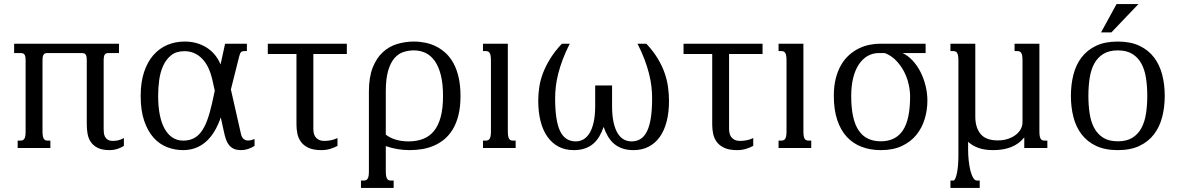

<svg xmlns="http://www.w3.org/2000/svg" viewBox="-20 -736 5872 955"><path d="M541.5 -35.2Q554.2 -35.2 566.9 -37.8Q579.6 -40.5 596.2 -49.3V-10.3Q580.6 -0.5 563 5.1Q545.4 10.7 525.9 10.7Q488.3 10.7 465.8 -0.7Q443.4 -12.2 431.4 -30.3Q419.4 -48.3 415.5 -71Q411.6 -93.8 411.6 -116.2V-433.6Q411.6 -446.3 410.2 -453.9Q408.7 -461.4 405.3 -465.6Q401.9 -469.7 397 -470.9Q392.1 -472.2 385.7 -472.2H217.3Q210.4 -472.2 205.8 -470.9Q201.2 -469.7 197.8 -465.6Q194.3 -461.4 192.9 -453.9Q191.4 -446.3 191.4 -433.6V-85Q191.4 -69.8 192.9 -60.5Q194.3 -51.3 197.8 -45.9Q201.2 -40.5 205.8 -38.6Q210.4 -36.6 217.3 -36.6H230.5V0H67.9V-36.6H81.5Q87.9 -36.6 92.8 -38.6Q97.7 -40.5 101.1 -45.9Q104.5 -51.3 106 -60.5Q107.4 -69.8 107.4 -85V-433.6Q107.4 -446.3 106 -453.9Q104.5 -461.4 101.1 -465.6Q97.7 -469.7 92.8 -470.9Q87.9 -472.2 81.5 -472.2H50.3V-518.6H571.8V-472.2H521.5Q514.6 -472.2 510 -470.9Q505.4 -469.7 502 -465.6Q498.5 -461.4 497.1 -453.9Q495.6 -446.3 495.6 -433.6V-94.2Q495.6 -85.9 496.6 -75.7Q497.6 -65.4 502 -56.4Q506.3 -47.4 515.6 -41.3Q524.9 -35.2 541.5 -35.2Z M890.6 10.7Q849.6 10.7 811.5 -3.9Q773.4 -18.6 744.1 -51Q714.8 -83.5 697.3 -134.8Q679.7 -186 679.7 -259.3Q679.7 -326.7 696.5 -377.4Q713.4 -428.2 742.9 -461.9Q772.5 -495.6 812.3 -512.5Q852.1 -529.3 898.4 -529.3Q960 -529.3 1007.1 -499.8Q1054.2 -470.2 1077.1 -415.5L1099.6 -518.6H1208V-481.9H1194.3Q1184.1 -481.9 1179 -476.8Q1173.8 -471.7 1169.9 -456.1L1128.4 -291L1178.2 -71.3Q1182.1 -52.7 1191.7 -44.9Q1201.2 -37.1 1213.9 -37.1Q1221.2 -37.1 1229.2 -39.1Q1237.3 -41 1246.1 -44.4V-10.3Q1230.5 -0.5 1213.6 5.1Q1196.8 10.7 1179.7 10.7Q1157.7 10.7 1143.3 4.2Q1128.9 -2.4 1119.4 -14.2Q1109.9 -25.9 1104.2 -42Q1098.6 -58.1 1094.7 -76.7L1078.1 -151.9Q1050.3 -70.8 1002.9 -30Q955.6 10.7 890.6 10.7ZM897.5 -481.4Q856.4 -481.4 831.1 -460.9Q805.7 -440.4 791.3 -408.2Q776.9 -376 771.7 -336.7Q766.6 -297.4 766.6 -259.3Q766.6 -208.5 774.4 -167.2Q782.2 -126 798.1 -96.9Q814 -67.9 837.4 -52.2Q860.8 -36.6 891.6 -36.6Q919.4 -36.6 941.2 -46.9Q962.9 -57.1 980 -79.3Q997.1 -101.6 1010.5 -137.5Q1023.9 -173.3 1035.2 -224.6L1048.3 -284.7L1035.2 -343.8Q1028.8 -371.6 1017.3 -396.5Q1005.9 -421.4 988.8 -440.4Q971.7 -459.5 948.7 -470.5Q925.8 -481.4 897.5 -481.4Z M1594.2 -35.2Q1628.9 -35.2 1658.7 -49.3V-10.3Q1642.1 -1.5 1622.1 4.6Q1602.1 10.7 1578.6 10.7Q1539.1 10.7 1514.6 -0.7Q1490.2 -12.2 1477.1 -30.3Q1463.9 -48.3 1459.2 -71Q1454.6 -93.8 1454.6 -116.2V-467.3H1312V-518.6H1705.1V-467.3H1538.6V-94.2Q1538.6 -85.9 1540.3 -75.7Q1542 -65.4 1547.9 -56.4Q1553.7 -47.4 1564.7 -41.3Q1575.7 -35.2 1594.2 -35.2Z M1898.9 -66.4Q1920.9 -49.3 1949.7 -41Q1978.5 -32.7 2012.2 -32.7Q2052.7 -32.7 2084.7 -45.2Q2116.7 -57.6 2138.7 -84.7Q2160.6 -111.8 2172.1 -154.5Q2183.6 -197.3 2183.6 -258.3Q2183.6 -319.8 2172.6 -363Q2161.6 -406.2 2142.1 -433.3Q2122.6 -460.4 2096.2 -472.9Q2069.8 -485.4 2039.1 -485.4Q2012.7 -485.4 1987.5 -477.5Q1962.4 -469.7 1942.6 -447.5Q1922.9 -425.3 1910.9 -385.3Q1898.9 -345.2 1898.9 -280.3ZM1898.9 113.8Q1898.9 128.9 1900.4 138.2Q1901.9 147.5 1905.3 152.8Q1908.7 158.2 1913.3 160.2Q1918 162.1 1924.8 162.1H1938V198.7H1775.4V162.1H1789.1Q1795.4 162.1 1800.3 160.2Q1805.2 158.2 1808.6 152.8Q1812 147.5 1813.5 138.2Q1814.9 128.9 1814.9 113.8V-280.3Q1814.9 -351.6 1833.7 -399.4Q1852.5 -447.3 1883.8 -476.1Q1915 -504.9 1955.3 -517.1Q1995.6 -529.3 2039.1 -529.3Q2067.9 -529.3 2096.2 -523.4Q2124.5 -517.6 2150.1 -504.6Q2175.8 -491.7 2198 -470.9Q2220.2 -450.2 2236.3 -420.2Q2252.4 -390.1 2261.5 -349.9Q2270.5 -309.6 2270.5 -258.3Q2270.5 -205.1 2260.5 -164.3Q2250.5 -123.5 2232.7 -93.8Q2214.8 -64 2190.9 -43.9Q2167 -23.9 2138.9 -11.7Q2110.8 0.5 2080.1 5.6Q2049.3 10.7 2018.1 10.7Q1986.3 10.7 1956.8 5.6Q1927.2 0.5 1898.9 -9.3Z M2505.9 -518.6V-85Q2505.9 -69.8 2507.3 -60.5Q2508.8 -51.3 2512.2 -45.9Q2515.6 -40.5 2520.3 -38.6Q2524.9 -36.6 2531.7 -36.6H2544.9V0H2382.3V-36.6H2396Q2402.3 -36.6 2407.2 -38.6Q2412.1 -40.5 2415.5 -45.9Q2418.9 -51.3 2420.4 -60.5Q2421.9 -69.8 2421.9 -85V-433.6Q2421.9 -448.7 2420.4 -458Q2418.9 -467.3 2415.5 -472.7Q2412.1 -478 2407.2 -480Q2402.3 -481.9 2396 -481.9H2382.3V-518.6Z M2940.4 -311H3024.4V-209Q3024.4 -160.6 3032 -127Q3039.6 -93.3 3052.7 -72.3Q3065.9 -51.3 3083.5 -42Q3101.1 -32.7 3120.6 -32.7Q3147.5 -32.7 3166.7 -45.2Q3186 -57.6 3198.7 -84Q3211.4 -110.4 3217.5 -150.9Q3223.6 -191.4 3223.6 -247.1Q3223.6 -274.9 3220.2 -305.4Q3216.8 -335.9 3208.3 -369.6Q3199.7 -403.3 3185.8 -440.4Q3171.9 -477.5 3150.9 -518.6H3194.8Q3229 -481.9 3251 -445.8Q3272.9 -409.7 3285.4 -374Q3297.9 -338.4 3302.7 -303.2Q3307.6 -268.1 3307.6 -233.9Q3307.6 -177.2 3295.9 -131.8Q3284.2 -86.4 3261.5 -54.7Q3238.8 -22.9 3205.8 -6.1Q3172.9 10.7 3130.9 10.7Q3099.6 10.7 3075.7 2.4Q3051.8 -5.9 3033.9 -21.2Q3016.1 -36.6 3003.7 -57.9Q2991.2 -79.1 2982.4 -105Q2973.6 -79.1 2961.2 -57.9Q2948.7 -36.6 2930.9 -21.2Q2913.1 -5.9 2889.2 2.4Q2865.2 10.7 2834 10.7Q2791.5 10.7 2758.8 -6.3Q2726.1 -23.4 2703.4 -55.2Q2680.7 -86.9 2668.9 -132.6Q2657.2 -178.2 2657.2 -235.4Q2657.2 -269.5 2662.6 -304.4Q2668 -339.4 2681.6 -374.5Q2695.3 -409.7 2717.8 -445.8Q2740.2 -481.9 2774.9 -518.6H2814Q2793 -477.5 2779.1 -440.4Q2765.1 -403.3 2756.6 -369.6Q2748 -335.9 2744.6 -305.4Q2741.2 -274.9 2741.2 -247.1Q2741.2 -135.3 2765.9 -84Q2790.5 -32.7 2844.2 -32.7Q2863.3 -32.7 2880.9 -42.2Q2898.4 -51.8 2911.6 -72.5Q2924.8 -93.3 2932.6 -127Q2940.4 -160.6 2940.4 -209Z M3662.1 -35.2Q3696.8 -35.2 3726.6 -49.3V-10.3Q3710 -1.5 3689.9 4.6Q3669.9 10.7 3646.5 10.7Q3606.9 10.7 3582.5 -0.7Q3558.1 -12.2 3544.9 -30.3Q3531.7 -48.3 3527.1 -71Q3522.5 -93.8 3522.5 -116.2V-467.3H3379.9V-518.6H3772.9V-467.3H3606.4V-94.2Q3606.4 -85.9 3608.2 -75.7Q3609.9 -65.4 3615.7 -56.4Q3621.6 -47.4 3632.6 -41.3Q3643.6 -35.2 3662.1 -35.2Z M3976.1 -518.6V-85Q3976.1 -69.8 3977.5 -60.5Q3979 -51.3 3982.4 -45.9Q3985.8 -40.5 3990.5 -38.6Q3995.1 -36.6 4002 -36.6H4015.1V0H3852.5V-36.6H3866.2Q3872.6 -36.6 3877.4 -38.6Q3882.3 -40.5 3885.7 -45.9Q3889.2 -51.3 3890.6 -60.5Q3892.1 -69.8 3892.1 -85V-433.6Q3892.1 -448.7 3890.6 -458Q3889.2 -467.3 3885.7 -472.7Q3882.3 -478 3877.4 -480Q3872.6 -481.9 3866.2 -481.9H3852.5V-518.6Z M4469.2 -472.2Q4497.1 -459 4519.8 -434.3Q4542.5 -409.7 4558.6 -377.9Q4574.7 -346.2 4583.7 -309.3Q4592.8 -272.5 4592.8 -235.4Q4592.8 -189 4579.6 -144.8Q4566.4 -100.6 4538.6 -65.9Q4510.7 -31.2 4466.8 -10.3Q4422.9 10.7 4361.3 10.7Q4309.1 10.7 4265.9 -5.6Q4222.7 -22 4191.9 -55.4Q4161.1 -88.9 4144.3 -139.6Q4127.4 -190.4 4127.4 -259.3Q4127.4 -308.1 4137.2 -346.2Q4147 -384.3 4163.8 -413.1Q4180.7 -441.9 4203.4 -462.2Q4226.1 -482.4 4251.5 -494.9Q4276.9 -507.3 4304 -512.9Q4331.1 -518.6 4356.9 -518.6H4584V-472.2ZM4506.8 -255.9Q4506.8 -283.7 4499.8 -316.2Q4492.7 -348.6 4477.3 -378.7Q4461.9 -408.7 4438.2 -433.8Q4414.6 -459 4380.9 -472.2H4352.5Q4320.8 -472.2 4295.4 -457.5Q4270 -442.9 4251.7 -415.3Q4233.4 -387.7 4223.6 -348.1Q4213.9 -308.6 4213.9 -258.8Q4213.9 -200.2 4223.1 -157.5Q4232.4 -114.7 4251 -87.2Q4269.5 -59.6 4297.1 -46.4Q4324.7 -33.2 4361.3 -33.2Q4434.1 -33.2 4470.5 -86.9Q4506.8 -140.6 4506.8 -255.9Z M4795.4 10.7Q4795.4 36.1 4798.3 63Q4801.3 89.8 4806.6 111.8Q4812 133.8 4820.3 147.9Q4828.6 162.1 4839.8 162.1H4853V198.7H4707.5V162.1H4721.2Q4727.5 162.1 4732.4 150.4Q4737.3 138.7 4740.7 120.4Q4744.1 102.1 4745.6 79.6Q4747.1 57.1 4747.1 35.2V-433.6Q4747.1 -448.7 4745.6 -458Q4744.1 -467.3 4740.7 -472.7Q4737.3 -478 4732.4 -480Q4727.5 -481.9 4721.2 -481.9H4707.5V-518.6H4831.1V-155.8Q4831.1 -101.1 4857.7 -69.3Q4884.3 -37.6 4942.9 -37.6Q4970.7 -37.6 4993.4 -45.2Q5016.1 -52.7 5032.2 -65.2Q5048.3 -77.6 5057.1 -93.8Q5065.9 -109.9 5065.9 -127V-433.6Q5065.9 -448.7 5064.5 -458Q5063 -467.3 5059.6 -472.7Q5056.2 -478 5051.3 -480Q5046.4 -481.9 5040 -481.9H5026.4V-518.6H5149.9V-85Q5149.9 -69.8 5151.4 -60.5Q5152.8 -51.3 5156.2 -45.9Q5159.7 -40.5 5164.3 -38.6Q5168.9 -36.6 5175.8 -36.6H5189.5V0H5074.7V-52.7Q5047.9 -19.5 5009.3 -4.4Q4970.7 10.7 4919.4 10.7Q4878.9 10.7 4848.1 0.2Q4817.4 -10.3 4795.4 -30.8Z M5306.6 -259.3Q5306.6 -315.4 5319.1 -364.5Q5331.5 -413.6 5359.4 -450.2Q5387.2 -486.8 5431.6 -508.1Q5476.1 -529.3 5540 -529.3Q5603.5 -529.3 5647.9 -508.1Q5692.4 -486.8 5720.2 -450.2Q5748 -413.6 5760.7 -364.5Q5773.4 -315.4 5773.4 -259.3Q5773.4 -203.1 5760.7 -154.1Q5748 -105 5720.2 -68.4Q5692.4 -31.7 5647.9 -10.5Q5603.5 10.7 5540 10.7Q5476.1 10.7 5431.6 -10.5Q5387.2 -31.7 5359.4 -68.4Q5331.5 -105 5319.1 -154.1Q5306.6 -203.1 5306.6 -259.3ZM5393.6 -259.3Q5393.6 -212.4 5399.9 -171.1Q5406.2 -129.9 5422.6 -99.4Q5439 -68.8 5467.3 -51Q5495.6 -33.2 5540 -33.2Q5584.5 -33.2 5612.8 -51Q5641.1 -68.8 5657.5 -99.4Q5673.8 -129.9 5680.2 -171.1Q5686.5 -212.4 5686.5 -259.3Q5686.5 -306.2 5680.2 -347.4Q5673.8 -388.7 5657.5 -419.2Q5641.1 -449.7 5612.5 -467.5Q5584 -485.4 5540 -485.4Q5496.1 -485.4 5467.5 -467.5Q5439 -449.7 5422.6 -419.2Q5406.2 -388.7 5399.9 -347.4Q5393.6 -306.2 5393.6 -259.3ZM5533.7 -715.8H5642.6L5507.8 -574.7H5456.5Z"/></svg>

Font: Arian AMU Serif
Style: Regular
Weight: 400
Designer: Ruben Hakobyan (Tarumian)
Foundry: Ruben Hakobyan (Tarumian)
Version: Version 1.002